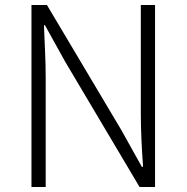

<svg xmlns="http://www.w3.org/2000/svg" viewBox="-20 -749 747 769"><path d="M106 0V-729H168L466 -228L548 -81H553Q549 -135 546.5 -189.5Q544 -244 544 -297V-729H601V0H539L241 -502L160 -648H156Q158 -595 160.5 -543Q163 -491 163 -437V0Z"/></svg>

Font: Noto Sans SC Thin Light
Style: Regular
Weight: 300
Version: Version 2.004-H2;hotconv 1.0.118;makeotfexe 2.5.65603